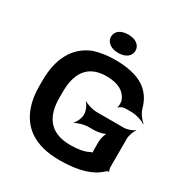

<svg xmlns="http://www.w3.org/2000/svg" viewBox="-205 -1057 1164 1222"><g transform="rotate(30 377.5 -446.0)"><path d="M415 -108C261 -108 206 -202 206 -334V-377C206 -504 253 -603 398 -603C486 -603 534 -573 556 -521C561 -508 562 -477 556 -468L560 -466C565 -475 588 -485 602 -485H652C683 -485 731 -470 750 -456L752 -460C733 -473 706 -509 698 -539C666 -657 577 -721 393 -721C337 -721 285 -713 239 -698C119 -650 58 -538 58 -376V-334C58 -279 65 -230 80 -188C120 -72 214 10 405 10C547 10 639 -21 696 -76C699 -80 710 -85 714 -84L716 -87C713 -89 708 -104 708 -109V-324C708 -348 722 -385 734 -398L732 -400C719 -388 682 -374 658 -374H458C428 -374 381 -388 365 -400L363 -398C378 -385 395 -348 395 -324V-316C395 -292 378 -255 363 -242L365 -240C381 -252 428 -266 458 -266H499C529 -266 576 -277 588 -290L586 -292C573 -280 562 -240 562 -216V-160C562 -154 563 -137 566 -134L568 -137C565 -140 553 -136 548 -133C517 -115 466 -108 415 -108ZM386 -768C440 -768 476 -794 476 -835C476 -876 440 -902 386 -902C332 -902 296 -877 296 -835C296 -795 334 -768 386 -768Z"/></g></svg>

Font: Asimov
Style: EdgeWide
Weight: 500
Designer: Google
Version: Version 2.000980: 2014